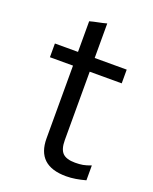

<svg xmlns="http://www.w3.org/2000/svg" viewBox="-125 -710 628 789"><g transform="rotate(20 189.0 -315.0)"><path d="M133 -110V-428H32V-488H133V-622Q151 -627 169.5 -630.5Q188 -634 206 -639V-488H346V-428H206V-129Q206 -89 222.5 -72.5Q239 -56 277 -56Q296 -56 310.5 -58.5Q325 -61 346 -69V-4Q324 2 303 5.5Q282 9 261 9Q133 9 133 -110Z"/></g></svg>

Font: Rosa Sans Light
Style: Regular
Weight: 300
Designer: Pentagram / MCKL
Foundry: Pentagram / MCKL
Version: Version 1.005;September 16, 2019;FontCreator 11.5.0.2425 64-